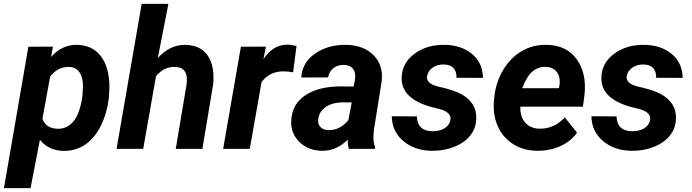

<svg xmlns="http://www.w3.org/2000/svg" viewBox="-54 -770 3578 993"><path d="M508.8 -262.7Q498.5 -179.7 465.3 -115.2Q432.1 -50.8 382.8 -19.5Q333.5 11.7 273.4 10.3Q196.8 8.3 152.3 -46.9L104 203.1H-33.7L92.8 -528.3L219.7 -528.8L210.4 -475.6Q267.6 -540 345.2 -538.1Q422.9 -536.1 465.8 -481.7Q508.8 -427.2 511.7 -334Q512.7 -303.7 508.8 -262.7ZM372.1 -272.9 375 -319.8Q376 -367.2 357.7 -395Q339.4 -422.9 304.2 -423.8Q244.1 -425.8 205.1 -373L165.5 -155.3Q183.6 -106 243.2 -104Q293 -102.5 326.2 -142.6Q359.4 -182.6 372.1 -272.9Z M762.2 -469.7Q824.2 -539.1 905.3 -538.1Q983.9 -536.1 1020.8 -481.7Q1057.6 -427.2 1048.3 -333L992.7 0H855L911.1 -334.5Q913.6 -353.5 912.1 -369.6Q907.2 -422.4 850.6 -423.8Q794.9 -425.8 752.9 -376L686.5 0H548.8L678.7 -750H816.9Z M1461.9 -396Q1433.6 -400.9 1415.5 -400.9Q1341.8 -402.8 1298.8 -345.7L1237.8 0H1100.1L1191.9 -528.3L1321.3 -528.8L1308.6 -464.4Q1358.4 -539.1 1431.6 -539.1Q1452.1 -539.1 1479.5 -532.2Z M1750 0Q1743.7 -20 1744.6 -47.9Q1685.1 11.7 1609.9 9.8Q1540.5 8.8 1494.9 -35.4Q1449.2 -79.6 1452.1 -144.5Q1455.6 -231 1524.7 -277.1Q1593.8 -323.2 1710 -323.2L1774.4 -322.3L1781.2 -354Q1784.2 -370.1 1782.7 -384.8Q1780.3 -407.7 1765.4 -420.7Q1750.5 -433.6 1726.1 -434.1Q1693.8 -435.1 1671.4 -418.2Q1648.9 -401.4 1642.6 -369.6L1504.4 -369.1Q1507.8 -444.8 1574 -491.9Q1640.1 -539.1 1737.3 -538.1Q1827.1 -536.1 1877.9 -484.6Q1928.7 -433.1 1920.4 -352.1L1879.9 -99.1L1877.4 -67.9Q1876.5 -33.2 1885.7 -9.3L1885.3 0ZM1644 -97.2Q1703.6 -95.2 1748 -148.9L1765.1 -240.2L1717.3 -240.7Q1641.1 -238.8 1607.4 -194.3Q1595.2 -178.2 1592.3 -154.8Q1588.4 -128.4 1603.3 -113Q1618.2 -97.7 1644 -97.2Z M2275.4 -148.9Q2283.2 -188 2221.2 -205.6L2176.8 -216.8Q2019 -260.3 2023.4 -370.1Q2025.9 -444.8 2089.6 -491.9Q2153.3 -539.1 2243.2 -538.1Q2332.5 -537.1 2387.7 -490.7Q2442.9 -444.3 2443.8 -367.2L2307.1 -367.7Q2308.1 -435.5 2239.7 -436.5Q2207.5 -436.5 2183.8 -420.4Q2160.2 -404.3 2154.8 -377Q2147.5 -337.9 2213.9 -321.8L2233.4 -317.4Q2300.8 -301.3 2336.4 -280.5Q2372.1 -259.8 2391.4 -229Q2410.6 -198.2 2409.2 -155.3Q2407.7 -105 2376.7 -67.4Q2345.7 -29.8 2291.7 -9.3Q2237.8 11.2 2178.2 9.8Q2090.3 8.8 2031.7 -40.8Q1973.1 -90.3 1972.2 -168.9L2102.1 -168Q2104 -92.3 2183.1 -91.3Q2221.2 -91.3 2245.8 -106.9Q2270.5 -122.6 2275.4 -148.9Z M2723.6 9.8Q2654.3 9.3 2600.8 -24.2Q2547.4 -57.6 2521 -116Q2494.6 -174.3 2500.5 -244.6L2502 -264.2Q2509.3 -341.3 2546.9 -405.8Q2584.5 -470.2 2643.6 -505.1Q2702.6 -540 2774.4 -538.1Q2876.5 -536.1 2929 -463.1Q2981.4 -390.1 2968.8 -278.3L2960.9 -218.3H2637.2Q2635.3 -167 2662.1 -136.2Q2689 -105.5 2735.4 -104.5Q2810.5 -102.5 2867.2 -162.6L2930.2 -84.5Q2900.4 -39.6 2844.2 -14.4Q2788.1 10.7 2723.6 9.8ZM2767.6 -424.3Q2729.5 -425.3 2700 -400.4Q2670.4 -375.5 2647 -314H2836.4L2839.4 -326.7Q2842.3 -346.2 2839.8 -363.8Q2835 -392.1 2815.9 -408Q2796.9 -423.8 2767.6 -424.3Z M3308.1 -148.9Q3315.9 -188 3253.9 -205.6L3209.5 -216.8Q3051.8 -260.3 3056.2 -370.1Q3058.6 -444.8 3122.3 -491.9Q3186 -539.1 3275.9 -538.1Q3365.2 -537.1 3420.4 -490.7Q3475.6 -444.3 3476.6 -367.2L3339.8 -367.7Q3340.8 -435.5 3272.5 -436.5Q3240.2 -436.5 3216.6 -420.4Q3192.9 -404.3 3187.5 -377Q3180.2 -337.9 3246.6 -321.8L3266.1 -317.4Q3333.5 -301.3 3369.1 -280.5Q3404.8 -259.8 3424.1 -229Q3443.4 -198.2 3441.9 -155.3Q3440.4 -105 3409.4 -67.4Q3378.4 -29.8 3324.5 -9.3Q3270.5 11.2 3210.9 9.8Q3123 8.8 3064.5 -40.8Q3005.9 -90.3 3004.9 -168.9L3134.8 -168Q3136.7 -92.3 3215.8 -91.3Q3253.9 -91.3 3278.6 -106.9Q3303.2 -122.6 3308.1 -148.9Z"/></svg>

Font: RobotoInd
Style: Bold Italic
Weight: 700
Italic angle: -12°
Designer: Google
Version: Version 2.001150; 2014